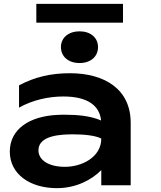

<svg xmlns="http://www.w3.org/2000/svg" viewBox="-20 -964 840 999"><path d="M507 0H660V-325C660 -501 523 -583 344 -583C246 -583 162 -564 79 -520V-404C150 -444 234 -462 309 -462C434 -462 498 -416 506 -337C450 -362 379 -367 319 -367C305 -367 291 -367 276 -366C136 -359 31 -294 31 -175C31 -58 136 15 276 15C378 15 459 -30 507 -79ZM394 -636C451 -636 490 -669 490 -719C490 -768 451 -801 394 -801C337 -801 297 -768 297 -719C297 -669 337 -636 394 -636ZM620 -846V-944H169V-846ZM507 -243C507 -146 406 -96 318 -96C233 -96 180 -131 180 -182C180 -262 304 -265 361 -265C418 -265 477 -259 507 -243Z"/></svg>

Font: Bounded Med
Style: Regular
Weight: 500
Designer: Vlad Churkin
Version: Version 3.0